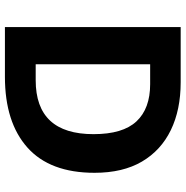

<svg xmlns="http://www.w3.org/2000/svg" viewBox="-7 -747 754 780"><g transform="rotate(90 370.0 -357.0)"><path d="M682 -364Q682 -183 579.5 -91.5Q477 0 292 0H90V-714H314Q426 -714 508.5 -674Q591 -634 636.5 -556.5Q682 -479 682 -364ZM525 -360Q525 -479 473 -534.5Q421 -590 322 -590H241V-125H306Q525 -125 525 -360Z"/></g></svg>

Font: Noto Sans Bamum
Style: Bold
Weight: 700
Designer: Monotype Design Team
Foundry: Monotype Imaging Inc.
Version: Version 2.002; ttfautohint (v1.8.4.7-5d5b)